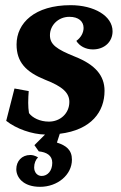

<svg xmlns="http://www.w3.org/2000/svg" viewBox="-20 -512 467 742"><path d="M275 -354C287 -334 311 -321 339 -321C384 -321 415 -351 415 -391C415 -451 343 -492 253 -492C114 -492 44 -423 44 -340C44 -272 80 -234 154 -204C224 -177 248 -152 248 -118C248 -74 213 -42 169 -42C134 -42 105 -57 92 -75C90 -87 89 -101 89 -115C89 -131 90 -148 91 -160L36 -170L4 -45C43 -14 104 7 154 8L113 49L130 73C159 76 182 88 182 117C182 148 164 168 141 168C124 168 112 154 112 135C112 119 118 105 127 96C114 89 106 87 97 87C64 87 43 111 43 142C43 172 68 210 135 210C202 210 258 164 258 105C258 67 235 50 200 39L211 5C334 -10 384 -81 384 -161C384 -220 348 -262 270 -293C198 -322 173 -340 173 -376C173 -414 205 -447 248 -447C284 -447 303 -429 303 -404C303 -385 292 -366 275 -354Z"/></svg>

Font: Caladea
Style: Bold Italic
Weight: 700
Italic angle: -9°
Designer: Carolina Giovagnoli and Andres Torresi
Foundry: Carolina Giovagnoli & Andres Torresi
Version: Version 1.001;hotconv 1.0.109;makeotfexe 2.5.65596